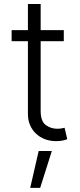

<svg xmlns="http://www.w3.org/2000/svg" viewBox="-20 -696 398 958"><path d="M38 -490.4V-545.5H119.3V-676.1H182.9V-545.5H298.3V-490.4H182.9V-142.4Q182.9 -91.3 208.1 -72.4Q233.3 -53.6 265.3 -53.6Q277.7 -53.6 286.6 -55.2Q295.5 -56.8 302.2 -58.6L315.7 -1.4Q306.8 2.1 293.3 5.1Q279.8 8.2 259.6 8.2Q230.1 8.2 204.5 -1.4Q179 -11 160 -28.8Q141 -46.5 130.1 -71.6Q119.3 -96.6 119.3 -127.5V-490.4ZM172.9 57.5H238.6L180.4 241.5H130.7Z"/></svg>

Font: Inter P Light
Style: Regular
Weight: 300
Designer: Rasmus Andersson
Foundry: rsms
Version: Version 3.018;git-588b23468